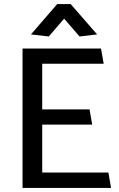

<svg xmlns="http://www.w3.org/2000/svg" viewBox="-20 -917 582 937"><path d="M522 0 509 -75H186V-309H430L417 -383H186V-606H486L473 -680H90V0ZM293 -826 368 -739 454 -749 325 -897H259L131 -749L218 -739Z"/></svg>

Font: Catamaran Medium
Style: Regular
Weight: 500
Designer: Pria Ravichandran
Version: Version 2.000